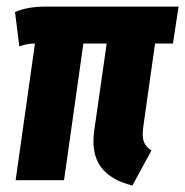

<svg xmlns="http://www.w3.org/2000/svg" viewBox="-20 -551 566 587"><path d="M454.1 -418 418 -163.1Q414.1 -134.3 419.4 -118.7Q424.8 -103 442.9 -90.8L384.8 16.1Q318.4 0 288.3 -40.8Q258.3 -81.5 268.1 -151.9L306.2 -418H234.9L175.8 0H27.8L86.9 -418Q63 -418 39.1 -409.2L25.9 -514.2Q64 -530.8 119.1 -530.8H525.9L508.8 -418Z"/></svg>

Font: Fira Sans Compressed
Style: Bold Italic
Weight: 700
Width: 3
Italic angle: -8°
Designer: Carrois Corporate & Edenspiekermann AG
Foundry: Carrois Corporate GbR & Edenspiekermann AG
Version: Version 4.203;PS 004.203;hotconv 1.0.88;makeotf.lib2.5.64775